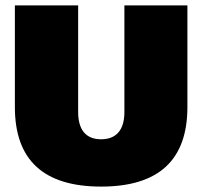

<svg xmlns="http://www.w3.org/2000/svg" viewBox="-20 -680 748 710"><path d="M673 -284Q673 10 354 10Q35 10 35 -284V-660H269V-266Q269 -216 290.5 -190.5Q312 -165 354 -165Q396 -165 418 -190.5Q440 -216 440 -266V-660H673Z"/></svg>

Font: Work Sans Black
Style: Regular
Weight: 900
Designer: Wei Huang
Foundry: Wei Huang
Version: Version 1.500